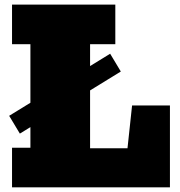

<svg xmlns="http://www.w3.org/2000/svg" viewBox="-20 -797 765 817"><path d="M31.2 0V-168.5H109.4V-608.9H31.2V-777.3H470.7V-608.9H363.3V-166H522.5L542 -348.1H703.1V0ZM64.5 -228.5 19 -304.2 448.7 -568.4 494.1 -492.7Z"/></svg>

Font: Bevan
Style: Regular
Weight: 400
Designer: Vernon Adams
Foundry: Vernon Adams
Version: Version 2.100; ttfautohint (v1.8.3)